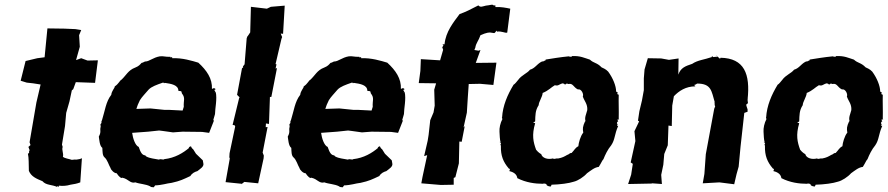

<svg xmlns="http://www.w3.org/2000/svg" viewBox="-20 -781 3784 818"><path d="M225 16C220 13 224 9 229 16L231 10C246 12 264 11 280 6C298 3 306 2 322 -4L329 -107C324 -104 315 -102 306 -101C300 -101 298 -102 286 -100C275 -104 256 -106 248 -113C252 -128 242 -141 247 -155L244 -165L257 -244L262 -300L276 -349L286 -396L292 -401L303 -431L385 -428L397 -524L353 -523L326 -533L304 -525L320 -582L317 -631L326 -653L301 -657L254 -659L182 -660L170 -537L139 -533L89 -521L68 -437L94 -429L121 -426L153 -421L135 -344L106 -175L110 -163L101 -155L107 -139H103C103 -139 108 -130 99 -126C103 -107 102 -86 103 -53C113 -29 134 -20 161 -9C176 9 202 5 225 16Z M846 -87 844 -98 815 -126 803 -145C797 -149 795 -154 793 -159L789 -154C791 -161 779 -149 787 -152C760 -129 725 -108 680 -103C674 -98 667 -106 657 -101C637 -105 619 -106 604 -114C602 -115 601 -116 599 -119C585 -120 579 -132 571 -155C556 -161 546 -192 543 -215L611 -220L658 -225L674 -223L717 -217L758 -220L841 -219L871 -215L891 -266L889 -271C891 -276 894 -289 896 -295C896 -318 906 -360 899 -389C890 -385 899 -393 898 -390C897 -394 888 -396 899 -401C894 -405 893 -408 883 -402C885 -446 861 -481 825 -514C798 -522 757 -535 713 -533C718 -538 716 -530 710 -539C715 -536 699 -536 707 -539C682 -538 678 -543 661 -541C632 -536 616 -519 599 -519C595 -519 591 -514 583 -513C576 -505 571 -499 556 -493C526 -482 517 -459 497 -441C491 -439 485 -423 469 -413C469 -405 456 -395 454 -377C431 -348 427 -308 414 -267C409 -265 417 -259 408 -252L409 -241C404 -225 413 -221 401 -199C403 -188 404 -159 416 -151C417 -136 416 -119 425 -111C438 -100 443 -78 451 -65C453 -56 468 -42 477 -43C485 -30 497 -19 501 -24C529 -18 534 2 557 -4C575 3 601 3 620 13C623 16 623 16 635 17C640 10 643 8 638 9C672 8 690 0 711 -2C748 -10 761 -17 791 -31C798 -43 810 -49 821 -52C833 -62 851 -71 846 -87ZM755 -383C771 -363 761 -353 763 -326L758 -310L699 -313H680L621 -319L561 -317C565 -331 568 -337 576 -354C586 -370 598 -381 613 -399C625 -412 648 -420 674 -429C683 -429 674 -423 682 -428C710 -424 740 -419 740 -394C756 -391 751 -396 755 -383Z M1080 0 1103 -106 1104 -118 1099 -131 1120 -240 1112 -239 1113 -255 1126 -253 1130 -368H1136L1160 -491L1154 -489L1158 -507L1154 -508L1179 -615L1182 -623L1176 -638L1186 -637L1193 -757L1134 -752L1117 -744L1049 -752L1046 -643L1036 -628L1034 -626L1031 -618L1022 -507L1015 -498L1016 -494L1011 -490L990 -377L1001 -366L999 -364L971 -249L980 -247L982 -242L958 -128L957 -111L959 -106L941 -5L1010 2L1007 5L1021 -6Z M1651 -87 1649 -98 1620 -126 1608 -145C1602 -149 1600 -154 1598 -159L1594 -154C1596 -161 1584 -149 1592 -152C1565 -129 1530 -108 1485 -103C1479 -98 1472 -106 1462 -101C1442 -105 1424 -106 1409 -114C1407 -115 1406 -116 1404 -119C1390 -120 1384 -132 1376 -155C1361 -161 1351 -192 1348 -215L1416 -220L1463 -225L1479 -223L1522 -217L1563 -220L1646 -219L1676 -215L1696 -266L1694 -271C1696 -276 1699 -289 1701 -295C1701 -318 1711 -360 1704 -389C1695 -385 1704 -393 1703 -390C1702 -394 1693 -396 1704 -401C1699 -405 1698 -408 1688 -402C1690 -446 1666 -481 1630 -514C1603 -522 1562 -535 1518 -533C1523 -538 1521 -530 1515 -539C1520 -536 1504 -536 1512 -539C1487 -538 1483 -543 1466 -541C1437 -536 1421 -519 1404 -519C1400 -519 1396 -514 1388 -513C1381 -505 1376 -499 1361 -493C1331 -482 1322 -459 1302 -441C1296 -439 1290 -423 1274 -413C1274 -405 1261 -395 1259 -377C1236 -348 1232 -308 1219 -267C1214 -265 1222 -259 1213 -252L1214 -241C1209 -225 1218 -221 1206 -199C1208 -188 1209 -159 1221 -151C1222 -136 1221 -119 1230 -111C1243 -100 1248 -78 1256 -65C1258 -56 1273 -42 1282 -43C1290 -30 1302 -19 1306 -24C1334 -18 1339 2 1362 -4C1380 3 1406 3 1425 13C1428 16 1428 16 1440 17C1445 10 1448 8 1443 9C1477 8 1495 0 1516 -2C1553 -10 1566 -17 1596 -31C1603 -43 1615 -49 1626 -52C1638 -62 1656 -71 1651 -87ZM1560 -383C1576 -363 1566 -353 1568 -326L1563 -310L1504 -313H1485L1426 -319L1366 -317C1370 -331 1373 -337 1381 -354C1391 -370 1403 -381 1418 -399C1430 -412 1453 -420 1479 -429C1488 -429 1479 -423 1487 -428C1515 -424 1545 -419 1545 -394C1561 -391 1556 -396 1560 -383Z M2085 -640C2092 -641 2093 -653 2098 -649L2096 -646C2117 -650 2131 -639 2141 -642L2154 -744C2135 -748 2115 -752 2091 -751C2089 -755 2094 -762 2084 -757C2080 -765 2066 -758 2050 -757C2036 -754 2027 -748 2018 -758C1983 -740 1964 -730 1938 -721C1912 -686 1879 -646 1874 -593C1869 -588 1872 -596 1865 -591C1871 -588 1870 -589 1862 -576C1870 -581 1862 -582 1868 -569L1855 -524L1773 -529L1771 -479L1764 -427L1838 -426L1830 -399L1832 -331L1827 -302L1813 -269L1806 -206L1802 -181L1787 -116L1800 -120L1780 -27L1775 0L1858 7L1913 6V-23L1920 -26L1935 -85L1937 -178L1947 -177L1960 -244L1955 -238L1969 -301L1973 -365L1977 -423L2025 -424L2082 -419L2095 -514L2007 -513L2027 -568L2019 -565L2001 -568L2005 -578C2008 -598 2019 -607 2027 -631C2053 -642 2062 -645 2085 -640Z M2119 -280C2118 -288 2118 -273 2121 -275C2111 -256 2107 -235 2108 -220C2109 -204 2109 -188 2113 -173L2107 -178C2114 -170 2118 -169 2111 -164C2117 -159 2113 -161 2114 -158C2113 -118 2124 -91 2147 -64C2149 -59 2156 -67 2150 -52C2171 -47 2182 -37 2184 -22C2221 -3 2260 2 2293 2C2296 0 2309 0 2310 9C2301 10 2308 9 2310 9C2311 8 2311 12 2326 14C2325 14 2332 6 2329 6C2367 5 2404 0 2425 -7C2442 -11 2467 -27 2481 -43C2498 -55 2513 -68 2531 -70C2543 -89 2545 -97 2551 -103C2558 -121 2569 -144 2584 -162C2601 -187 2597 -207 2614 -245C2607 -243 2610 -243 2611 -253C2605 -254 2610 -264 2614 -264L2610 -271C2622 -275 2619 -270 2616 -275C2617 -316 2615 -340 2616 -378C2613 -380 2619 -374 2609 -381C2612 -387 2617 -383 2605 -391C2605 -415 2591 -449 2571 -476C2561 -487 2547 -492 2543 -494C2523 -515 2510 -511 2493 -527C2470 -534 2452 -544 2417 -542C2417 -537 2404 -540 2403 -541C2363 -537 2335 -532 2303 -527C2310 -525 2303 -524 2303 -524C2292 -516 2293 -522 2285 -517C2266 -506 2259 -490 2238 -484C2227 -469 2202 -461 2188 -441C2182 -434 2174 -423 2168 -420C2142 -377 2122 -331 2119 -280ZM2475 -263 2473 -265C2462 -241 2462 -233 2465 -216C2453 -202 2445 -172 2444 -158C2430 -151 2428 -142 2415 -129C2408 -131 2399 -119 2398 -122C2385 -114 2375 -109 2359 -106C2345 -107 2342 -101 2336 -106C2313 -100 2290 -108 2286 -124C2275 -130 2266 -140 2264 -143C2252 -176 2245 -205 2260 -256C2252 -258 2249 -261 2256 -261L2260 -264C2261 -290 2260 -310 2275 -333C2275 -347 2291 -368 2292 -385C2317 -395 2328 -409 2344 -418C2359 -413 2362 -423 2378 -426C2388 -421 2390 -424 2383 -418C2392 -421 2390 -428 2402 -423C2421 -428 2423 -409 2442 -400C2457 -404 2468 -379 2463 -370C2469 -351 2484 -338 2482 -312C2478 -295 2469 -280 2475 -263Z M3025 -346C3023 -343 3017 -349 3029 -342C3018 -348 3029 -337 3024 -335L3027 -328L3023 -318L3022 -313L2987 -124L2984 -82L2981 -40L2974 0L3045 -4L3108 4L3118 -39L3127 -71L3135 -156L3151 -300L3165 -305V-315L3161 -327L3159 -335L3165 -340C3165 -341 3166 -341 3166 -341C3168 -343 3163 -355 3166 -360C3170 -359 3158 -363 3165 -357C3177 -466 3151 -533 3050 -535C3048 -526 3040 -539 3044 -532C3040 -539 3041 -537 3031 -543C3039 -545 3031 -537 3034 -537C3026 -543 3017 -532 3016 -543C3016 -537 3007 -541 3013 -538C2982 -527 2952 -525 2929 -509C2899 -499 2880 -492 2870 -463L2871 -532L2830 -526L2797 -532L2740 -533L2726 -485L2723 -447V-397L2715 -353L2704 -307L2698 -267L2703 -264L2683 -222L2687 -180L2667 -89L2676 -83L2669 -37L2656 3L2756 1L2759 0L2800 3L2797 -36L2806 -79L2810 -125L2825 -162L2828 -246L2842 -244L2844 -331L2851 -371C2873 -394 2902 -413 2942 -413C2941 -420 2939 -412 2938 -420C2942 -418 2949 -425 2950 -425C3011 -425 3011 -393 3025 -346Z M3244 -280C3243 -288 3243 -273 3246 -275C3236 -256 3232 -235 3233 -220C3234 -204 3234 -188 3238 -173L3232 -178C3239 -170 3243 -169 3236 -164C3242 -159 3238 -161 3239 -158C3238 -118 3249 -91 3272 -64C3274 -59 3281 -67 3275 -52C3296 -47 3307 -37 3309 -22C3346 -3 3385 2 3418 2C3421 0 3434 0 3435 9C3426 10 3433 9 3435 9C3436 8 3436 12 3451 14C3450 14 3457 6 3454 6C3492 5 3529 0 3550 -7C3567 -11 3592 -27 3606 -43C3623 -55 3638 -68 3656 -70C3668 -89 3670 -97 3676 -103C3683 -121 3694 -144 3709 -162C3726 -187 3722 -207 3739 -245C3732 -243 3735 -243 3736 -253C3730 -254 3735 -264 3739 -264L3735 -271C3747 -275 3744 -270 3741 -275C3742 -316 3740 -340 3741 -378C3738 -380 3744 -374 3734 -381C3737 -387 3742 -383 3730 -391C3730 -415 3716 -449 3696 -476C3686 -487 3672 -492 3668 -494C3648 -515 3635 -511 3618 -527C3595 -534 3577 -544 3542 -542C3542 -537 3529 -540 3528 -541C3488 -537 3460 -532 3428 -527C3435 -525 3428 -524 3428 -524C3417 -516 3418 -522 3410 -517C3391 -506 3384 -490 3363 -484C3352 -469 3327 -461 3313 -441C3307 -434 3299 -423 3293 -420C3267 -377 3247 -331 3244 -280ZM3600 -263 3598 -265C3587 -241 3587 -233 3590 -216C3578 -202 3570 -172 3569 -158C3555 -151 3553 -142 3540 -129C3533 -131 3524 -119 3523 -122C3510 -114 3500 -109 3484 -106C3470 -107 3467 -101 3461 -106C3438 -100 3415 -108 3411 -124C3400 -130 3391 -140 3389 -143C3377 -176 3370 -205 3385 -256C3377 -258 3374 -261 3381 -261L3385 -264C3386 -290 3385 -310 3400 -333C3400 -347 3416 -368 3417 -385C3442 -395 3453 -409 3469 -418C3484 -413 3487 -423 3503 -426C3513 -421 3515 -424 3508 -418C3517 -421 3515 -428 3527 -423C3546 -428 3548 -409 3567 -400C3582 -404 3593 -379 3588 -370C3594 -351 3609 -338 3607 -312C3603 -295 3594 -280 3600 -263Z"/></svg>

Font: Asimov Print
Style: DIt
Weight: 250
Width: 0
Designer: Google
Version: Version 2.000980: 2014